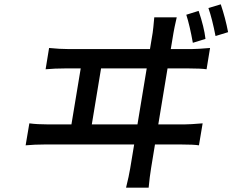

<svg xmlns="http://www.w3.org/2000/svg" viewBox="-20 -820 1070 884"><path d="M98 -150.9 115.1 -252.1Q151.3 -247.2 201.7 -247.2H308.9L351.6 -505H279.5Q233 -505 190 -501.1L206 -599.1Q256 -594.1 294.4 -594.1H670.5L682.9 -669Q685.4 -684.7 690.3 -740.1H793.7Q781.6 -687.5 778.8 -669L766.3 -594.1H863.3Q888.5 -594.1 947.1 -599.1L931.1 -501.1Q904.5 -505 848.4 -505H751.4L708.8 -247.2H828.8Q854 -247.2 913 -252.1L896 -150.9Q870.7 -154.8 813.6 -154.8H693.5L675.8 -46.9Q669 -6 664.4 44H560.4Q573.9 -10.7 579.5 -45.1L597.7 -154.8H186.4Q139.9 -154.8 98 -150.9ZM655.5 -505H445.3L402.7 -247.2H612.9ZM867.9 -622.9Q853.7 -702.4 837.7 -752.1L894.5 -769.9Q919.7 -695.7 926.1 -641ZM972.3 -654.1Q957 -733.3 939.6 -783L996.4 -800.1Q1017.8 -736.9 1030.2 -671.9Z"/></svg>

Font: Karasuma Gothic
Style: Medium Italic
Weight: 500
Italic angle: 9.39998°
Designer: Rasmus Andersson / Ryoko Nishizuka
Foundry: Genbu
Version: Version 1.00